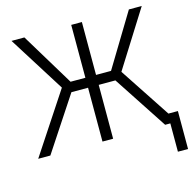

<svg xmlns="http://www.w3.org/2000/svg" viewBox="-126 -853 1157 1156"><g transform="rotate(-15 452.5 -275.0)"><path d="M485.1 -727.3H418.7V-397.7H326.3L126.8 -727.3H46.5L266.7 -377.1L18.1 0H93.8L315 -335.6H418.7V0H485.1V-335.6H589.1L809.3 0H841.6V176.5H904.8V-60H845.9L637.4 -376.1L858.3 -727.3H778.1L578.5 -397.7H485.1Z"/></g></svg>

Font: Karasuma Gothic
Style: Light
Weight: 300
Designer: Rasmus Andersson / Ryoko Nishizuka
Foundry: rsms
Version: Version 1.00